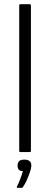

<svg xmlns="http://www.w3.org/2000/svg" viewBox="-20 -728 240 919"><path d="M72 -6V-702Q72 -708 78 -708H121Q128 -708 128 -702V-6Q128 0 121 0H78Q72 0 72 -6ZM130 65Q130 76 123.5 95Q117 114 108.5 133.5Q100 153 90 167Q88 171 86 171Q82 171 74 171Q66 171 61 171Q60 170 60 169Q60 168 62 163Q69 150 77 128.5Q85 107 90 91Q75 91 69.5 83.5Q64 76 64 65Q64 52 71 44Q78 36 96 36Q112 36 121 42.5Q130 49 130 65Z"/></svg>

Font: Glory Thin Light
Style: Regular
Weight: 300
Version: Version 1.011